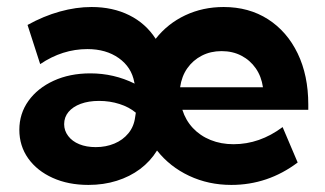

<svg xmlns="http://www.w3.org/2000/svg" viewBox="-20 -518 929 548"><path d="M829.6 -54.2Q744.6 9.8 640.1 9.8Q575.2 9.8 520 -16.1Q464.8 -42 428.2 -88.4Q409.2 -57.6 379.9 -35.6Q350.6 -13.7 313.2 -2Q275.9 9.8 232.4 9.8Q174.8 9.8 130.4 -10.3Q85.9 -30.3 60.5 -65.9Q35.2 -101.6 35.2 -147.5Q35.2 -193.8 61.3 -230.2Q87.4 -266.6 133.3 -287.6Q179.2 -308.6 237.8 -308.6Q305.2 -308.6 364.3 -279.3L363.3 -283.2Q355.5 -326.2 319.1 -352.1Q282.7 -377.9 229.5 -377.9Q158.2 -377.9 94.7 -335L58.6 -446.8Q104.5 -472.2 150.9 -485.1Q197.3 -498 241.2 -498Q301.8 -498 348.9 -474.6Q396 -451.2 424.3 -407.2Q458.5 -450.7 508.8 -474.4Q559.1 -498 618.2 -498Q690.4 -498 744.9 -463.1Q799.3 -428.2 829.6 -365.5Q859.9 -302.7 859.9 -219.7V-204.6H500.5Q509.8 -174.8 530.5 -152.6Q551.3 -130.4 581.1 -118.4Q610.8 -106.4 646.5 -106.4Q721.2 -106.4 786.6 -155.3ZM494.1 -269H730.5Q726.1 -299.8 710 -323Q693.8 -346.2 668.9 -359.1Q644 -372.1 612.3 -372.1Q581.1 -372.1 555.9 -359.1Q530.8 -346.2 514.6 -323.2Q498.5 -300.3 494.1 -269ZM367.7 -196.3Q348.6 -212.4 321 -221.2Q293.5 -230 262.7 -230Q232.9 -230 210.4 -221.7Q188 -213.4 175.5 -198.5Q163.1 -183.6 163.1 -163.6Q163.1 -145 174.6 -129.9Q186 -114.7 206.3 -106.4Q226.6 -98.1 253.4 -98.1Q282.2 -98.1 306.4 -108.2Q330.6 -118.2 346.4 -137.5Q362.3 -156.7 365.7 -183.6Z"/></svg>

Font: Kumbh Sans
Style: Bold
Weight: 700
Version: Version 1.005